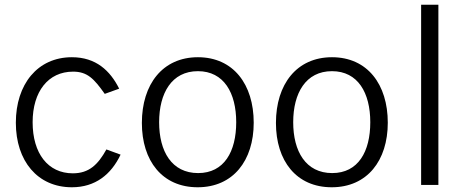

<svg xmlns="http://www.w3.org/2000/svg" viewBox="-20 -782 1968 812"><path d="M284 -540C139 -540 47 -426 47 -263C47 -101 139 10 284 10C383 10 450 -44 490 -128L430 -150C394 -85 356 -49 288 -49C183 -49 118 -133 118 -265C118 -395 184 -479 289 -479C349 -479 377 -450 423 -385L484 -407C446 -483 386 -540 284 -540Z M816 10C966 10 1053 -103 1053 -263C1053 -425 967 -540 817 -540C668 -540 580 -426 580 -262C580 -102 666 10 816 10ZM818 -50C706 -50 653 -142 653 -265C653 -388 706 -481 817 -481C927 -481 979 -389 979 -265C979 -141 928 -50 818 -50Z M1383 10C1533 10 1620 -103 1620 -263C1620 -425 1534 -540 1384 -540C1235 -540 1147 -426 1147 -262C1147 -102 1233 10 1383 10ZM1385 -50C1273 -50 1220 -142 1220 -265C1220 -388 1273 -481 1384 -481C1494 -481 1546 -389 1546 -265C1546 -141 1495 -50 1385 -50Z M1834 0V-762H1761V0Z"/></svg>

Font: Cheyenne Sans Light
Style: Regular
Weight: 300
Designer: The Public Sans project authors (U.S. Web Design System), Libre Franklin designed by Pablo Impallari and Rodrigo Fuenzal
Foundry: The Cheyenne Sans Project Authors
Version: Version 2.007